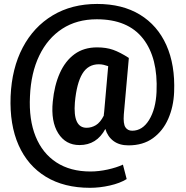

<svg xmlns="http://www.w3.org/2000/svg" viewBox="-20 -712 922 954"><path d="M427.2 221.2Q298.3 221.2 208 166.3Q117.7 111.3 72.5 9.5Q27.3 -92.3 32.7 -233.4Q38.6 -372.6 92.8 -475.6Q147 -578.6 241.7 -635.5Q336.4 -692.4 462.9 -692.4Q587.9 -692.4 675.3 -639.2Q762.7 -585.9 806.6 -487.8Q850.6 -389.6 845.2 -254.9Q842.3 -181.6 815.9 -121.6Q789.6 -61.5 740.2 -25.6Q690.9 10.3 618.2 10.3Q573.2 10.3 544.2 -11.2Q515.1 -32.7 503.4 -71.3Q460.4 8.8 375 8.8Q306.2 8.8 269.3 -49.8Q232.4 -108.4 242.2 -207Q250 -287.6 277.1 -348.4Q304.2 -409.2 350.3 -442.9Q396.5 -476.6 462.4 -476.6Q507.8 -476.6 542.2 -464.4Q576.7 -452.1 619.1 -424.8L620.1 -422.9L595.2 -143.1Q591.8 -97.2 603 -79.8Q614.3 -62.5 636.7 -62.5Q688 -62.5 720.9 -116.2Q753.9 -169.9 757.8 -254.9Q765.6 -424.8 690.4 -520.5Q615.2 -616.2 460.9 -616.2Q361.8 -616.2 289.3 -569.1Q216.8 -522 175.3 -436Q133.8 -350.1 128.9 -233.4Q123 -117.7 157 -33.9Q190.9 49.8 260.3 95Q329.6 140.1 429.2 140.1Q470.7 140.1 514.9 130.4Q559.1 120.6 590.8 106L609.4 177.7Q576.7 198.2 526.1 209.7Q475.6 221.2 427.2 221.2ZM410.2 -77.1Q434.6 -77.1 456.3 -90.1Q478 -103 495.6 -137.2Q495.6 -140.1 496.1 -144.5Q496.6 -148.9 497.6 -156.7L517.6 -383.3Q506.8 -387.2 495.1 -389.9Q483.4 -392.6 471.2 -392.6Q417.5 -392.6 389.2 -345.5Q360.8 -298.3 352.1 -203.1Q341.8 -77.1 410.2 -77.1Z"/></svg>

Font: Roboto Slab
Style: Bold
Weight: 700
Designer: Google
Version: Version 2.000; ttfautohint (v1.8.1.43-b0c9)